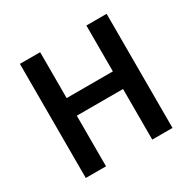

<svg xmlns="http://www.w3.org/2000/svg" viewBox="-146 -803 956 953"><g transform="rotate(-30 331.5 -327.0)"><path d="M83 -654V0H199V-290H464V0H580V-654H464V-391H199V-654Z"/></g></svg>

Font: DAIFUKU Sans Semibold
Style: Regular
Weight: 600
Designer: Original font ‘Source Sans 3’ : Paul D. Hunt
Foundry: Daifuku
Version: Version 1.000